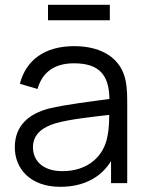

<svg xmlns="http://www.w3.org/2000/svg" viewBox="-20 -742 596 778"><path d="M425 -660V-722.5H174.5V-660ZM224.5 15C316.5 15 388 -21 430 -89.5V0H495.5V-335.5C495.5 -375.5 492.5 -415.5 479.5 -447C451 -517 379 -555 280.5 -555C161.5 -555 85.5 -499 60.5 -402.5L132 -381.5C152.5 -453.5 205.5 -485.5 279.5 -485.5C382 -485.5 422 -438.5 423.5 -341C351.5 -331 250.5 -319.5 177.5 -302C97 -280.5 40 -233.5 40 -145C40 -59 102 15 224.5 15ZM233 -48.5C146 -48.5 113.5 -98 113.5 -145C113.5 -203.5 161 -229.5 207 -243C266.5 -259.5 351.5 -268 422.5 -276.5C422.5 -252 421.5 -217 415.5 -190.5C401.5 -109 336 -48.5 233 -48.5Z"/></svg>

Font: Manrope
Style: Regular
Weight: 400
Designer: Mikhail Sharanda
Foundry: Mikhail Sharanda
Version: Version 4.505